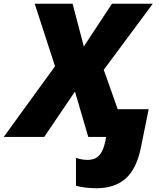

<svg xmlns="http://www.w3.org/2000/svg" viewBox="-81 -734 884 1029"><path d="M435.1 274.9Q406.7 274.9 377 271.2Q347.2 267.6 326.2 261.2V111.8Q338.9 116.7 356 119.9Q373 123 387.2 123Q408.7 123 427 115.7Q445.3 108.4 460 86.7Q474.6 64.9 483.9 21L487.8 0H392.1L320.8 -243.2L155.8 0H-61L213.9 -378.9L105 -713.9H308.1L368.2 -484.9L519 -713.9H737.8L475.1 -359.9L549.8 -148.9H715.8L674.8 53.2Q651.9 169.9 593 222.4Q534.2 274.9 435.1 274.9Z"/></svg>

Font: Open Sans ExtraBold
Style: Italic
Weight: 800
Italic angle: -12°
Designer: Monotype Design Team
Foundry: Monotype Imaging Inc.
Version: Version 3.000; ttfautohint (v1.8.4)